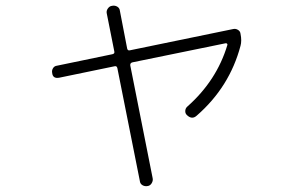

<svg xmlns="http://www.w3.org/2000/svg" viewBox="-20 -615 1040 670"><path d="M186.5 -343.8Q164.1 -339.8 162.1 -360.4Q160.2 -369.1 165 -377Q169.9 -384.8 178.7 -385.7L372.1 -425.8Q380.9 -427.7 378.9 -435.5L352.5 -568.4Q350.6 -577.1 356.4 -585.4Q362.3 -593.8 371.1 -594.7Q380.9 -596.7 389.2 -591.8Q397.5 -586.9 398.4 -577.1L423.8 -445.3Q425.8 -437.5 433.6 -439.5L793.9 -513.7Q802.7 -515.6 810.5 -510.7Q818.4 -505.9 819.3 -497.1Q824.2 -472.7 819.3 -455.1Q781.2 -311.5 667 -211.9Q650.4 -196.3 632.8 -212.9Q626 -218.8 626.5 -228Q627 -237.3 633.8 -243.2Q736.3 -334 773.4 -458Q774.4 -460.9 772 -462.9Q769.5 -464.8 766.6 -463.9L442.4 -397.5Q433.6 -395.5 434.6 -386.7L512.7 6.8Q514.6 15.6 509.3 24.4Q503.9 33.2 495.1 34.2Q485.4 36.1 477.1 31.2Q468.8 26.4 467.8 15.6L389.6 -377Q387.7 -385.7 379.9 -383.8Z"/></svg>

Font: Rounded-X Mgen+ 2m light
Style: Regular
Weight: 200
Designer: [Source Han Sans]
Ryoko NISHIZUKA  (kana & ideographs); Paul D. Hunt (Latin, Greek & Cyrillic); Wenlong ZHANG  (bopomofo
Version: Version 1.059.20150602